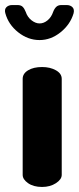

<svg xmlns="http://www.w3.org/2000/svg" viewBox="-45 -742 314 762"><path d="M122 0Q88 0 66.5 -15Q45 -30 45 -48V-429Q45 -450 66.5 -463Q88 -476 122 -476Q154 -476 177 -463Q200 -450 200 -429V-48Q200 -30 177 -15Q154 0 122 0ZM112 -583Q66 -583 27 -614Q-12 -645 -24 -690Q-28 -705 -19.5 -713.5Q-11 -722 4 -722H24Q38 -722 45 -715Q52 -708 57 -695Q64 -674 80 -661.5Q96 -649 112 -649Q129 -649 144 -661.5Q159 -674 166 -695Q171 -708 178.5 -715Q186 -722 199 -722H219Q234 -722 242.5 -713.5Q251 -705 247 -689Q234 -645 195.5 -614Q157 -583 112 -583Z"/></svg>

Font: Dosis ExtraBold
Style: Regular
Weight: 800
Designer: EdgarTolentino, PabloImpallari, IginoMarini
Foundry: EdgarTolentino, PabloImpallari, IginoMarini
Version: Version 3.001; ttfautohint (v1.8.2)